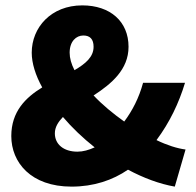

<svg xmlns="http://www.w3.org/2000/svg" viewBox="-20 -682 730 714"><path d="M246 12C329 12 399 -12 456 -51C514 -20 573 2 630 12L670 -126C639 -130 601 -142 562 -161C611 -227 645 -298 668 -374H512C497 -318 472 -270 442 -230C401 -259 361 -292 328 -327C394 -370 458 -423 458 -508C458 -602 390 -662 286 -662C170 -662 98 -580 98 -486C98 -447 112 -402 137 -357C75 -319 22 -267 22 -176C22 -78 95 12 246 12ZM239 -486C239 -528 263 -550 290 -550C315 -550 328 -536 328 -508C328 -470 298 -445 257 -421C245 -444 239 -466 239 -486ZM268 -118C216 -118 184 -146 184 -186C184 -209 196 -228 214 -247C248 -207 288 -169 332 -134C310 -124 289 -118 268 -118Z"/></svg>

Font: Giro Sans Black
Style: Regular
Weight: 900
Designer: Paul D. Hunt
Foundry: Adobe Systems Incorporated
Version: Version 1.000;PS 1.0;hotconv 1.0.88;makeotf.lib2.5.647800